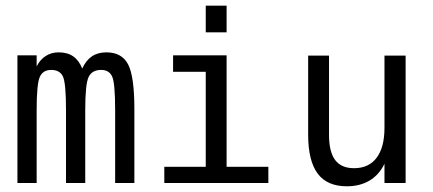

<svg xmlns="http://www.w3.org/2000/svg" viewBox="-20 -651 1540 683"><path d="M272.5 -407.2Q286.1 -436.5 307.1 -450.7Q328.1 -464.8 358.4 -464.8Q413.1 -464.8 435.5 -422.4Q458 -379.9 458 -262.7V0H389.6V-259.8Q389.6 -355.5 378.9 -378.9Q368.2 -402.3 339.8 -402.3Q307.6 -402.3 295.4 -377.4Q283.2 -352.5 283.2 -259.8V0H214.8V-259.8Q214.8 -356.4 203.6 -379.4Q192.4 -402.3 162.1 -402.3Q132.8 -402.3 121.6 -377.4Q110.4 -352.5 110.4 -259.8V0H42V-454.1H110.4V-415Q123 -439.5 143.1 -452.1Q163.1 -464.8 188.5 -464.8Q219.7 -464.8 240.2 -450.7Q260.7 -436.5 272.5 -407.2Z M595.7 -454.1H786.1V-57.6H934.6V0H564.5V-57.6H711.9V-395.5H595.7ZM711.9 -630.9H786.1V-536.1H711.9Z M1076.2 -171.9V-453.1H1150.4V-171.9Q1150.4 -110.4 1172.4 -81.5Q1194.3 -52.7 1239.3 -52.7Q1292 -52.7 1319.8 -89.8Q1347.7 -127 1347.7 -196.3V-453.1H1422.9V0H1347.7V-68.4Q1328.1 -28.3 1293.9 -8.3Q1259.8 11.7 1213.9 11.7Q1143.6 11.7 1109.9 -33.7Q1076.2 -79.1 1076.2 -171.9Z"/></svg>

Font: BabelStone Pseudographica Colour
Style: Regular
Weight: 400
Designer: Andrew West
Foundry: BabelStone
Version: Version 16.0.0